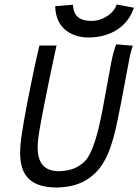

<svg xmlns="http://www.w3.org/2000/svg" viewBox="-20 -841 624 866"><path d="M392.6 -746.6C347.2 -746.6 311 -762.7 309.1 -819.8L229 -813C231 -703.1 316.4 -671.9 377.9 -671.9C477.1 -671.9 555.7 -719.7 584 -806.2L505.9 -820.8C495.6 -782.7 445.3 -746.6 392.6 -746.6ZM503.9 -641.1C493.2 -610.8 488.3 -591.8 481.4 -557.1C465.3 -474.1 453.6 -402.8 441.9 -342.8C423.3 -246.6 398.4 -146 358.9 -109.9C327.1 -82.5 299.3 -71.3 247.1 -68.8C182.6 -68.8 149.9 -101.6 149.9 -177.2C149.9 -188.5 150.9 -201.2 152.3 -214.4C155.8 -243.7 165 -295.4 176.8 -355.5C194.3 -445.8 217.3 -555.2 234.9 -635.7H157.7C139.6 -558.6 119.6 -464.4 103.5 -380.4C90.8 -314.5 80.6 -254.9 75.7 -218.3C72.3 -194.3 70.8 -172.9 70.8 -152.3C70.8 -51.8 114.3 4.9 239.3 4.9C302.7 2.4 358.4 -11.7 407.2 -58.1C474.1 -121.1 497.1 -229.5 519 -342.8L524.9 -371.1C535.6 -425.3 546.4 -487.3 560.1 -558.1C564.9 -584.5 568.8 -605.5 579.1 -634.8Z"/></svg>

Font: Fantasque Sans Mono
Style: RegItalic
Weight: 400
Italic angle: -11°
Monospace: yes
Designer: Jany Belluz
Version: Version 1.6.3